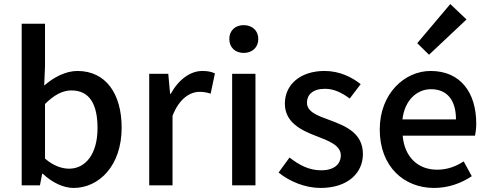

<svg xmlns="http://www.w3.org/2000/svg" viewBox="-20 -914 2410 947"><path d="M343 13C467 13 580 -95 580 -284C580 -453 501 -564 362 -564C304 -564 245 -533 198 -492L202 -586V-797H87V0H177L188 -57H191C238 -13 293 13 343 13ZM321 -82C287 -82 244 -95 202 -132V-401C247 -446 289 -468 332 -468C424 -468 461 -397 461 -282C461 -153 401 -82 321 -82Z M716 0H831V-343C865 -430 919 -461 964 -461C986 -461 1000 -458 1019 -452L1040 -552C1023 -560 1005 -564 978 -564C919 -564 861 -522 822 -451H819L810 -550H716Z M1125 0H1240V-550H1125ZM1182 -653C1224 -653 1254 -680 1254 -722C1254 -763 1224 -790 1182 -790C1140 -790 1111 -763 1111 -722C1111 -680 1140 -653 1182 -653Z M1561 13C1697 13 1770 -62 1770 -154C1770 -258 1685 -292 1608 -321C1548 -343 1494 -361 1494 -408C1494 -446 1522 -476 1583 -476C1628 -476 1667 -456 1705 -428L1759 -499C1715 -534 1654 -564 1581 -564C1459 -564 1385 -495 1385 -403C1385 -310 1466 -271 1540 -243C1599 -220 1661 -198 1661 -148C1661 -106 1630 -74 1564 -74C1505 -74 1457 -99 1408 -137L1354 -63C1408 -19 1485 13 1561 13Z M2121 13C2193 13 2256 -11 2307 -45L2267 -118C2227 -92 2185 -77 2136 -77C2041 -77 1975 -140 1966 -245H2323C2326 -259 2329 -281 2329 -304C2329 -459 2250 -564 2104 -564C1976 -564 1853 -453 1853 -275C1853 -93 1972 13 2121 13ZM1965 -325C1976 -421 2037 -474 2106 -474C2186 -474 2229 -419 2229 -325ZM2096 -644 2281 -818 2201 -894 2038 -701Z"/></svg>

Font: Source Han Sans JP Medium
Style: Regular
Weight: 500
Designer: Ryoko NISHIZUKA 西塚涼子 (kana, bopomofo & ideographs); Paul D. Hunt (Latin, Greek & Cyrillic); Sandoll Communications 산돌커뮤니
Foundry: Adobe
Version: Version 2.002;hotconv 1.0.116;makeotfexe 2.5.65601